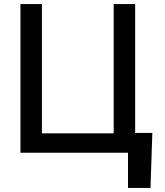

<svg xmlns="http://www.w3.org/2000/svg" viewBox="-20 -747 806 939"><path d="M606 172V0H80V-727H185V-95H536V-727H641V-97H725L716 172Z"/></svg>

Font: Sinter Medium
Style: Regular
Weight: 500
Foundry: Adobe & rsms
Version: Version 1.000